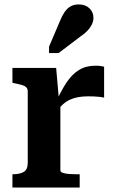

<svg xmlns="http://www.w3.org/2000/svg" viewBox="-20 -845 521 865"><path d="M449 -544V-405Q442 -407 429.5 -408.5Q417 -410 403.5 -410.5Q390 -411 377 -411Q353 -411 333 -407.5Q313 -404 295.5 -396Q278 -388 263 -374.5Q248 -361 233 -342L231 -382Q255 -436 279.5 -473Q304 -510 335.5 -529.5Q367 -549 410 -549Q423 -549 434 -547.5Q445 -546 449 -544ZM36 0V-60H39Q69 -60 87 -70.5Q105 -81 105 -112V-433Q105 -445 98.5 -451.5Q92 -458 78.5 -462Q65 -466 45 -470L36 -472V-539H233L246 -390L252 -394V-77Q252 -70 264 -66Q276 -62 292.5 -61Q309 -60 324 -60H339V0ZM250 -750Q259 -773 270.5 -790Q282 -807 297.5 -816Q313 -825 335 -825Q365 -825 383 -807.5Q401 -790 401 -765Q401 -749 393.5 -734Q386 -719 373.5 -706Q361 -693 343 -681L244 -606H201V-635Z"/></svg>

Font: Roboto Serif SemiBold
Style: Regular
Weight: 600
Designer: Greg Gazdowicz
Foundry: Commercial Type
Version: Version 1.008